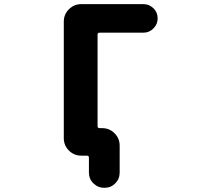

<svg xmlns="http://www.w3.org/2000/svg" viewBox="-20 -775 1040 933"><path d="M412.1 63.5V-8.8Q412.1 -18.6 402.3 -18.6H375Q339.8 -18.6 314.9 -43.5Q290 -68.4 290 -103.5V-669.9Q290 -705.1 314.9 -730Q339.8 -754.9 375 -754.9H676.8Q705.1 -754.9 725.6 -734.9Q746.1 -714.8 746.1 -686Q746.1 -657.2 725.6 -636.7Q705.1 -616.2 676.8 -616.2H463.9Q454.1 -616.2 454.1 -606.4V-162.1Q454.1 -152.3 463.9 -152.3H476.6Q511.7 -152.3 536.6 -127.4Q561.5 -102.5 561.5 -67.4V63.5Q561.5 94.7 540 116.2Q518.6 137.7 487.3 137.7Q456.1 137.7 434.1 116.2Q412.1 94.7 412.1 63.5Z"/></svg>

Font: Rounded-X Mgen+ 2m bold
Style: Bold
Weight: 700
Designer: [Source Han Sans]
Ryoko NISHIZUKA  (kana & ideographs); Paul D. Hunt (Latin, Greek & Cyrillic); Wenlong ZHANG  (bopomofo
Version: Version 1.059.20150602